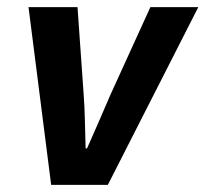

<svg xmlns="http://www.w3.org/2000/svg" viewBox="-20 -516 574 536"><path d="M122.8 0 59.6 -496.1H196.4L213.5 -253.3Q216.2 -216.9 217 -178.7Q217.9 -140.6 219 -101.8H223Q240.1 -140.1 256.4 -177.7Q272.6 -215.2 289.1 -253.3L399.8 -496.1H533.6L281.1 0Z"/></svg>

Font: Source Sans 3 VF
Style: Italic
Weight: 200
Italic angle: -11°
Designer: Paul D. Hunt
Foundry: Adobe Systems Incorporated
Version: Version 3.042;hotconv 1.0.118;makeotfexe 2.5.65603